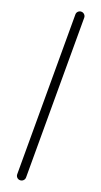

<svg xmlns="http://www.w3.org/2000/svg" viewBox="-137 -546 379 718"><g transform="rotate(20 52.5 -187.5)"><path d="M35.2 130.4V-505.2Q35.2 -512.6 40.4 -517.6Q45.6 -522.6 52.6 -522.6Q60 -522.6 65.2 -517.4Q70.4 -512.2 70.4 -505.2V130.4Q70.4 137.8 65.2 143Q60 148.1 52.6 148.1Q45.2 148.1 40.2 143Q35.2 137.8 35.2 130.4Z"/></g></svg>

Font: 26F Galaxy Hebrew Light
Style: Regular
Weight: 300
Designer: C₂₉H₂₅N₃O₅
Version: Version 1.000